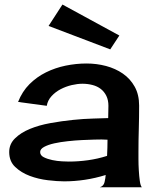

<svg xmlns="http://www.w3.org/2000/svg" viewBox="-20 -792 664 824"><path d="M408.2 11.7Q424.8 6.8 428.7 -10.3Q432.6 -27.3 433.6 -41Q389.6 -27.3 344.7 -20.5Q299.8 -13.7 254.9 -13.7Q225.6 -13.7 185.1 -18.6Q144.5 -23.4 107.9 -37.1Q71.3 -50.8 45.4 -75.2Q19.5 -99.6 19.5 -139.6Q19.5 -173.8 44.4 -198.2Q69.3 -222.7 108.4 -238.8Q147.5 -254.9 196.3 -263.7Q245.1 -272.5 292 -277.3Q338.9 -282.2 379.9 -283.2Q420.9 -284.2 444.3 -285.2Q444.3 -298.8 444.8 -311.5Q445.3 -324.2 445.3 -337.9Q445.3 -362.3 436.5 -380.4Q427.7 -398.4 412.6 -410.2Q397.5 -421.9 377 -427.2Q356.4 -432.6 334 -432.6Q312.5 -432.6 287.6 -426.8Q262.7 -420.9 240.2 -409.2Q217.8 -397.5 201.2 -379.4Q184.6 -361.3 180.7 -337.9L57.6 -354.5Q75.2 -399.4 106.4 -430.7Q137.7 -461.9 177.2 -481.4Q216.8 -501 261.7 -510.3Q306.6 -519.5 351.6 -519.5Q394.5 -519.5 435.1 -508.8Q475.6 -498 507.3 -476.1Q539.1 -454.1 558.1 -419.9Q577.1 -385.7 577.1 -338.9Q577.1 -289.1 575.7 -239.7Q574.2 -190.4 574.2 -140.6Q574.2 -131.8 574.2 -108.9Q574.2 -85.9 575.7 -61Q577.1 -36.1 580.1 -15.1Q583 5.9 588.9 11.7ZM152.3 -139.6Q152.3 -125 168 -117.2Q183.6 -109.4 204.6 -105Q225.6 -100.6 246.1 -99.6Q266.6 -98.6 275.4 -98.6Q316.4 -98.6 358.4 -104.5Q400.4 -110.4 439.5 -123Q440.4 -140.6 440.9 -158.2Q441.4 -175.8 441.4 -192.4L416 -193.4Q407.2 -193.4 384.3 -192.9Q361.3 -192.4 332 -190.9Q302.7 -189.5 271 -186Q239.3 -182.6 212.9 -176.8Q186.5 -170.9 169.4 -161.6Q152.3 -152.3 152.3 -139.6ZM492.2 -639.6 453.1 -580.1 188.5 -680.7 248 -772.5Z"/></svg>

Font: Cherry Cream Soda
Style: Regular
Weight: 400
Designer: Font Diner, Inc
Foundry: Font Diner, Inc
Version: Version 1.000